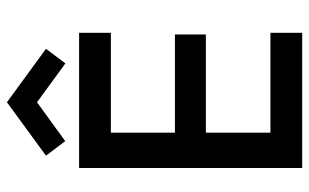

<svg xmlns="http://www.w3.org/2000/svg" viewBox="-193 -721 914 568"><g transform="rotate(-90 264.0 -437.0)"><path d="M51 -660H451V-566H155.5V-376.5H446V-285H155.5V-94H451V0H51ZM130.5 -701 87.5 -758 245.5 -873.5 403.5 -758 360.5 -700.5 245.5 -784.5Z"/></g></svg>

Font: League Spartan Thin Medium
Style: Regular
Weight: 500
Version: Version 2.002